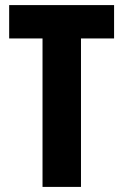

<svg xmlns="http://www.w3.org/2000/svg" viewBox="-20 -734 484 754"><path d="M298 0V-583H428V-714H16V-583H147V0Z"/></svg>

Font: Noto Sans Gujarati UI ExtraCondensed ExtraBold
Style: Regular
Weight: 800
Width: 2
Designer: Jelle Bosma - Monotype Design Team, Universal Thirst
Foundry: Monotype Imaging Inc.
Version: Version 2.106